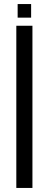

<svg xmlns="http://www.w3.org/2000/svg" viewBox="-20 -927 240 947"><path d="M60.5 0V-800H140V0ZM67 -840V-907H133.5V-840Z"/></svg>

Font: Big Shoulders Text Thin
Style: Regular
Weight: 400
Version: Version 2.002